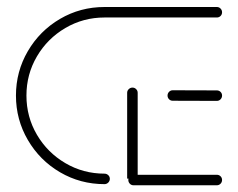

<svg xmlns="http://www.w3.org/2000/svg" viewBox="-20 -539 698 562"><path d="M630 -12.2Q630 -5.9 625.6 -1.3Q621.1 3.3 614.8 3.3H370.7Q364.4 3.3 360 -1.3Q355.6 -5.9 355.6 -12.2Q355.6 -18.5 360 -23Q364.4 -27.4 370.7 -27.4H614.8Q621.1 -27.4 625.6 -23Q630 -18.5 630 -12.2ZM352.2 -16.3V-267.4Q352.2 -273.7 356.9 -278.1Q361.5 -282.6 367.8 -282.6Q374.1 -282.6 378.5 -278.1Q383 -273.7 383 -267.4V-16.3ZM301.5 -15.6Q301.5 -9.3 296.9 -4.6Q292.2 0 285.9 0Q215.2 0 155.7 -34.8Q96.3 -69.6 61.5 -129.3Q26.7 -188.9 26.7 -259.3Q26.7 -329.6 61.5 -389.3Q96.3 -448.9 155.7 -483.7Q215.2 -518.5 285.9 -518.5H614.8Q621.1 -518.5 625.6 -513.9Q630 -509.3 630 -503Q630 -496.7 625.6 -492.2Q621.1 -487.8 614.8 -487.8H285.9Q223.7 -487.8 171.3 -457Q118.9 -426.3 88.1 -373.9Q57.4 -321.5 57.4 -259.3Q57.4 -197 88.1 -144.6Q118.9 -92.2 171.3 -61.5Q223.7 -30.7 285.9 -30.7Q292.2 -30.7 296.9 -26.3Q301.5 -21.9 301.5 -15.6ZM470.4 -259.3Q470.4 -265.6 474.8 -270.2Q479.3 -274.8 485.6 -274.8L614.8 -274.4Q621.1 -274.4 625.6 -270Q630 -265.6 630 -259.3Q630 -253 625.6 -248.3Q621.1 -243.7 614.8 -243.7L485.6 -244.1Q479.3 -244.1 474.8 -248.5Q470.4 -253 470.4 -259.3Z"/></svg>

Font: 26F Galaxy Sans Ultra Light
Style: Regular
Weight: 200
Designer: C₂₉H₂₅N₃O₅
Version: Version 1.100